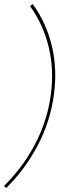

<svg xmlns="http://www.w3.org/2000/svg" viewBox="-57 -789 329 950"><path d="M209 -315.9Q191.4 -187.5 129.9 -70.1Q68.4 47.4 -25.9 141.1L-37.1 130.9Q56.2 39.1 116.2 -75.4Q176.3 -189.9 193.8 -315.9Q211.4 -440.4 184.6 -553.7Q157.7 -667 91.8 -758.8L105 -769Q172.4 -675.8 200 -559.6Q227.5 -443.4 209 -315.9Z"/></svg>

Font: Human Sans Thin
Style: Italic
Weight: 100
Italic angle: -8°
Designer: Tim Radville
Foundry: Continuum
Version: Version 1.000;FEAKit 1.0